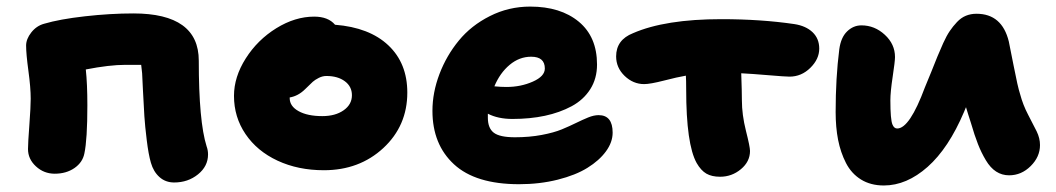

<svg xmlns="http://www.w3.org/2000/svg" viewBox="-20 -550 3241 589"><path d="M514.2 9.8Q487.8 9.8 469.2 -6.8Q450.7 -23.4 442.9 -50.8Q435.5 -76.2 430.2 -119.9Q424.8 -163.6 422.9 -193.4Q420.9 -223.1 418.5 -273.4Q416 -323.7 416 -325.2Q413.6 -347.2 413.1 -351.1H365.2Q315.9 -351.1 243.2 -336.9Q248 -293 248 -227.1Q248 -122.1 238.8 -79.1Q233.4 -51.8 208.3 -34.4Q183.1 -17.1 147.9 -17.1Q114.7 -17.1 90.3 -39.6Q65.9 -62 65.9 -92.8Q65.9 -111.3 70.1 -167Q74.2 -222.7 74.2 -247.1Q74.2 -281.2 67.1 -333Q60.1 -384.8 60.1 -410.2Q60.1 -430.2 75.9 -450.4Q91.8 -470.7 115.2 -477.1Q162.6 -491.2 240.5 -500Q318.4 -508.8 389.2 -508.8Q589.8 -508.8 589.8 -363.8Q589.8 -177.2 613.8 -101.1Q618.2 -89.4 618.2 -76.2Q618.2 -40 587.4 -15.1Q556.6 9.8 514.2 9.8Z M973.6 -27.8Q894.5 -27.8 831.5 -57.1Q768.6 -86.4 733.2 -138.7Q697.8 -190.9 697.8 -255.9Q697.8 -314 733.9 -370.8Q770 -427.7 827.6 -463.4Q885.3 -499 943.8 -499Q986.8 -499 1007.8 -474.1Q1113.3 -465.8 1171.4 -410.9Q1229.5 -356 1229.5 -266.1Q1229.5 -164.1 1156 -95.9Q1082.5 -27.8 973.6 -27.8ZM868.7 -249Q868.7 -224.1 896 -209Q923.3 -193.8 968.8 -193.8Q1008.8 -193.8 1034.2 -211.7Q1059.6 -229.5 1059.6 -257.8Q1059.6 -284.7 1037.8 -300.8Q1016.1 -316.9 981.4 -316.9Q969.2 -316.9 957.8 -311Q946.3 -305.2 939.5 -299.1Q932.6 -293 916.5 -276.9Q895 -255.4 868.7 -251Z M1572.3 15.1Q1439 15.1 1372.8 -45.9Q1306.6 -106.9 1306.6 -210Q1306.6 -266.1 1328.1 -322.8Q1349.6 -379.4 1387.5 -425.5Q1425.3 -471.7 1482.9 -500.7Q1540.5 -529.8 1606.4 -529.8Q1699.7 -529.8 1755.6 -483.4Q1811.5 -437 1811.5 -352.1Q1811.5 -309.1 1790.8 -276.4Q1770 -243.7 1733.6 -224.1Q1697.3 -204.6 1651.6 -194.8Q1606 -185.1 1552.2 -185.1Q1507.8 -185.1 1476.6 -201.2V-189Q1476.6 -156.7 1494.9 -142.8Q1513.2 -128.9 1559.6 -128.9Q1604 -128.9 1641.6 -136Q1679.2 -143.1 1703.4 -153.1Q1727.5 -163.1 1747.3 -172.9Q1767.1 -182.6 1784.4 -189.7Q1801.8 -196.8 1816.4 -196.8Q1859.4 -196.8 1859.4 -143.1Q1859.4 -113.8 1838.9 -85.7Q1818.4 -57.6 1782.2 -35.2Q1746.1 -12.7 1690.9 1.2Q1635.7 15.1 1572.3 15.1ZM1609.4 -376Q1573.2 -376 1543.5 -351.1Q1513.7 -326.2 1496.6 -285.2Q1516.1 -283.2 1533.7 -283.2Q1577.6 -283.2 1614.5 -299.6Q1651.4 -315.9 1651.4 -339.8Q1651.4 -376 1609.4 -376Z M1956.1 -292Q1922.4 -292 1896.2 -317.1Q1870.1 -342.3 1870.1 -377Q1870.1 -427.7 1921.9 -448.2Q2020.5 -491.2 2192.9 -491.2Q2314.5 -491.2 2417 -476.1Q2452.1 -470.7 2472.7 -451.2Q2493.2 -431.6 2493.2 -400.9Q2493.2 -368.7 2465.8 -341.8Q2438.5 -314.9 2401.9 -314.9Q2389.2 -314.9 2337.2 -319.3Q2285.2 -323.7 2253.9 -325.2Q2255.9 -267.6 2255.9 -242.2Q2255.9 -198.2 2268.3 -148.9Q2280.8 -99.6 2280.8 -86.9Q2280.8 -54.2 2252.9 -31Q2225.1 -7.8 2189 -7.8Q2163.6 -7.8 2147 -17.3Q2130.4 -26.9 2117.2 -49.8Q2085 -107.4 2085 -275.9Q2085 -304.7 2084 -317.9Q2058.1 -313.5 2016.4 -302.7Q1974.6 -292 1956.1 -292Z M2691.4 19Q2650.9 19 2621.3 0.7Q2591.8 -17.6 2575.2 -50Q2558.6 -82.5 2551 -121.1Q2543.5 -159.7 2543.5 -206.1Q2543.5 -311.5 2554.7 -398.9Q2559.6 -435.1 2578.6 -453.6Q2597.7 -472.2 2622.6 -472.2Q2663.1 -472.2 2694.3 -443.4Q2725.6 -414.6 2725.6 -375Q2725.6 -361.8 2718.5 -314.9Q2711.4 -268.1 2711.4 -242.2Q2711.4 -183.1 2717.8 -168Q2722.7 -155.8 2732.4 -155.8Q2770.5 -155.8 2817.4 -282.2Q2825.7 -301.3 2836.9 -329.6Q2848.1 -357.9 2855.7 -376.5Q2863.3 -395 2873.5 -417.7Q2883.8 -440.4 2893.6 -454.8Q2903.3 -469.2 2915.8 -482.4Q2928.2 -495.6 2943.1 -501.7Q2958 -507.8 2975.6 -507.8Q3053.7 -507.8 3074.7 -422.9Q3076.7 -415 3089.4 -349.1Q3102.1 -283.2 3109.4 -261.2Q3118.2 -228 3134 -198Q3149.9 -168 3160.2 -147Q3170.4 -126 3170.4 -105Q3170.4 -68.8 3141.8 -40.5Q3113.3 -12.2 3075.7 -12.2Q3053.7 -12.2 3035.9 -23.7Q3018.1 -35.2 3004.2 -58.6Q2990.2 -82 2980 -108.2Q2969.7 -134.3 2958.5 -172.9Q2955.1 -182.6 2950 -199.5Q2944.8 -216.3 2943.4 -221.2Q2942.4 -218.8 2940.4 -214.1Q2938.5 -209.5 2937.5 -207Q2890.1 -95.2 2825.7 -38.1Q2761.2 19 2691.4 19Z"/></svg>

Font: Shantell Sans Irregular
Style: Regular
Weight: 800
Designer: Stephen Nixon, Anya Danilova, Shantell Martin
Foundry: Arrow Type
Version: Version 1.006;[9816181b4]